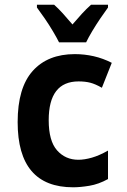

<svg xmlns="http://www.w3.org/2000/svg" viewBox="-20 -786 540 816"><path d="M291 10Q55 10 55 -267Q55 -413 119 -484.5Q183 -556 298 -556Q339 -556 378.5 -547Q418 -538 455 -519L413 -413Q385 -429 363.5 -434.5Q342 -440 314 -440Q187 -440 187 -275Q187 -187 222.5 -147Q258 -107 313 -107Q339 -107 370.5 -116Q402 -125 439 -146V-25Q399 -3 360 3.5Q321 10 291 10ZM231 -606Q221 -626 205 -653Q189 -680 170.5 -707Q152 -734 137 -754V-766H210Q227 -751 247 -729Q267 -707 288 -682Q311 -709 328.5 -728Q346 -747 367 -766H439V-754Q425 -735 407 -708.5Q389 -682 372.5 -654.5Q356 -627 346 -606Z"/></svg>

Font: Noto Sans Mono ExtraCondensed
Style: Bold
Weight: 700
Width: 2
Designer: Monotype Design Team
Foundry: Monotype Imaging Inc.
Version: Version 2.014